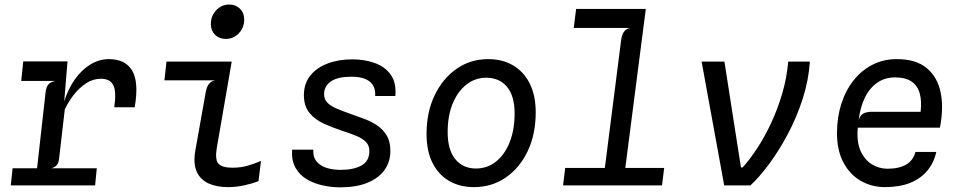

<svg xmlns="http://www.w3.org/2000/svg" viewBox="-20 -817 4240 846"><path d="M27.5 0 35.5 -75.5H406.5L399 0ZM73.5 -460.5 82.5 -546.5H277.5L237 -460.5ZM136 -10 180.5 -407.5Q183.5 -434.5 193.8 -445.8Q204 -457 225.5 -460.5L189 -490L195 -530L277.5 -546.5L263 -370.5Q280.5 -426 310.2 -467.8Q340 -509.5 378.5 -533Q417 -556.5 459.5 -556.5Q533 -556.5 562.8 -505.2Q592.5 -454 573.5 -344.5H483.5Q493.5 -414.5 479 -442.2Q464.5 -470 424.5 -470Q390 -470 359.8 -450.2Q329.5 -430.5 305.5 -399.8Q281.5 -369 265.5 -335L240 -115Q238 -99 229.8 -89.2Q221.5 -79.5 205.5 -75.5L234 -57L229 -10Z M974.5 -645.5Q946 -645.5 927.5 -663.8Q909 -682 909 -711Q909 -747 932.8 -772Q956.5 -797 990 -797Q1018.5 -797 1037.2 -778.8Q1056 -760.5 1056 -730.5Q1056 -695 1032.2 -670.2Q1008.5 -645.5 974.5 -645.5ZM985 7.5Q934 7.5 898 -9.2Q862 -26 846.5 -61.2Q831 -96.5 840.5 -152.5L886.5 -411Q890.5 -434.5 901.2 -447.8Q912 -461 929 -463H704.5L713.5 -545.5H1001L935.5 -167Q926.5 -114.5 942.2 -96.2Q958 -78 1005 -78Q1040 -78 1070.8 -86.8Q1101.5 -95.5 1130 -108L1119 -19Q1092 -8 1055.8 -0.2Q1019.5 7.5 985 7.5Z M1479 8.5Q1442 8.5 1403.2 0.2Q1364.5 -8 1332.5 -26.8Q1300.5 -45.5 1282.2 -77.5Q1264 -109.5 1267 -157.5H1360.5Q1358.5 -125.5 1374.8 -105.8Q1391 -86 1419 -77.2Q1447 -68.5 1481 -68.5Q1537.5 -68.5 1572.2 -87.5Q1607 -106.5 1607.5 -150.5Q1608 -175 1593 -190.8Q1578 -206.5 1551.2 -217.8Q1524.5 -229 1488.5 -240.5Q1446 -254.5 1406.8 -272.2Q1367.5 -290 1343 -320.2Q1318.5 -350.5 1319 -401Q1320 -450 1347.8 -484.5Q1375.5 -519 1423.5 -537.2Q1471.5 -555.5 1532 -555.5Q1586 -555.5 1631 -539.5Q1676 -523.5 1701.5 -488.2Q1727 -453 1722 -394H1633Q1635 -419.5 1625 -438.5Q1615 -457.5 1591.5 -468.2Q1568 -479 1528 -479Q1469 -479 1438.8 -458.8Q1408.5 -438.5 1408 -402.5Q1408 -379 1423 -364Q1438 -349 1466.5 -337.2Q1495 -325.5 1534.5 -311.5Q1560.5 -302.5 1589.5 -291.5Q1618.5 -280.5 1643.8 -263Q1669 -245.5 1684.8 -218.5Q1700.5 -191.5 1700 -150Q1699.5 -102 1673.2 -66.5Q1647 -31 1597.8 -11.2Q1548.5 8.5 1479 8.5Z M2068.5 7.5Q2006.5 7.5 1959.5 -19.5Q1912.5 -46.5 1886 -98.8Q1859.5 -151 1859.5 -227Q1859.5 -322.5 1895 -396.8Q1930.5 -471 1991.8 -513.8Q2053 -556.5 2131 -556.5Q2194 -556.5 2241 -528.8Q2288 -501 2314.2 -448.8Q2340.5 -396.5 2340.5 -322Q2340.5 -225.5 2305.2 -151.2Q2270 -77 2208.5 -34.8Q2147 7.5 2068.5 7.5ZM2077 -74.5Q2127 -74.5 2165.2 -104.8Q2203.5 -135 2225.5 -189.8Q2247.5 -244.5 2247.5 -317Q2247.5 -394.5 2214 -434.5Q2180.5 -474.5 2122.5 -474.5Q2073.5 -474.5 2035 -444.2Q1996.5 -414 1974.5 -360.2Q1952.5 -306.5 1952.5 -235Q1952.5 -156.5 1986.2 -115.5Q2020 -74.5 2077 -74.5Z M2636.5 -9.5 2717 -641.5Q2720 -665 2730.5 -678.5Q2741 -692 2758.5 -694L2726 -721L2732.5 -773H2825L2726.5 -9.5ZM2461 0 2470.5 -77H2906.5L2897 0ZM2508 -694 2518.5 -777.5H2825.5L2803 -694Z M3171 0 3071.5 -545.5H3172L3230 -173.5L3245 -79H3252Q3283.5 -113.5 3316.5 -163.8Q3349.5 -214 3378.2 -275.8Q3407 -337.5 3427 -406Q3447 -474.5 3453 -545.5H3548.5Q3543 -463 3516.8 -381.5Q3490.5 -300 3451.8 -227Q3413 -154 3369.8 -95.5Q3326.5 -37 3286.5 0Z M3879 7.5Q3821.5 7.5 3773.5 -19.8Q3725.5 -47 3696.8 -100.2Q3668 -153.5 3668 -230.5Q3668 -300 3687 -359.2Q3706 -418.5 3741 -462.8Q3776 -507 3824.5 -531.8Q3873 -556.5 3931.5 -556.5Q4016.5 -556.5 4064 -516.5Q4111.5 -476.5 4125 -408.2Q4138.5 -340 4121.5 -254.5H3759.5Q3754 -191.5 3772.2 -151.5Q3790.5 -111.5 3822.5 -92.5Q3854.5 -73.5 3890.5 -73.5Q3941 -73.5 3972.5 -91.8Q4004 -110 4013.5 -147.5H4105.5Q4095 -100 4066 -65Q4037 -30 3990.2 -11.2Q3943.5 7.5 3879 7.5ZM3763.5 -287.5Q3770 -309.5 3784.5 -317Q3799 -324.5 3821 -324.5H4036.5Q4042 -371.5 4032.5 -405.5Q4023 -439.5 3996.5 -457.8Q3970 -476 3924 -476Q3878.5 -476 3844.8 -452.2Q3811 -428.5 3790.5 -386Q3770 -343.5 3763.5 -287.5Z"/></svg>

Font: Spline Sans Mono
Style: Italic
Weight: 400
Italic angle: -4°
Monospace: yes
Designer: Eben Sorkin, Mirko Velimirovic
Foundry: Sorkin Type
Version: Version 1.004